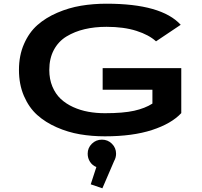

<svg xmlns="http://www.w3.org/2000/svg" viewBox="-20 -726 1090 1038"><path d="M960 -357.5V-114.5Q907 -57.5 802 -23.2Q697 11 547 11Q476.5 11 412 0Q347.5 -11 286.5 -37.8Q225.5 -64.5 181 -104.5Q136.5 -144.5 109.5 -207Q82.5 -269.5 82.5 -348Q82.5 -426 109.8 -488.2Q137 -550.5 182.2 -590.5Q227.5 -630.5 289.8 -657.2Q352 -684 417.8 -695Q483.5 -706 556 -706Q852.5 -706 957 -592L823.5 -502.5Q785.5 -537.5 717.5 -559.2Q649.5 -581 556 -581Q491.5 -581 437.5 -568.2Q383.5 -555.5 339.8 -529Q296 -502.5 271.2 -456.2Q246.5 -410 246.5 -348Q246.5 -298 263.2 -258Q280 -218 308.2 -191.5Q336.5 -165 375.5 -147.2Q414.5 -129.5 457.2 -121.8Q500 -114 547 -114Q646 -114 705.2 -127.2Q764.5 -140.5 804 -166V-241H535V-357.5ZM607.5 105Q607.5 126 597 144.5L533.5 292L470.5 270.5L501 177Q479.5 168.5 466.8 149Q454 129.5 454 105Q454 73.5 476.5 51.2Q499 29 531 29Q563 29 585.2 51.2Q607.5 73.5 607.5 105Z"/></svg>

Font: League Mono Extended SemiBold
Style: Regular
Weight: 600
Width: 9
Designer: Tyler Finck
Foundry: The League of Moveable Type / Tyler Finck
Version: Version 2.210